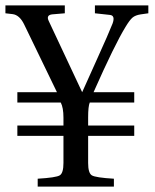

<svg xmlns="http://www.w3.org/2000/svg" viewBox="-22 -688 572 708"><path d="M-2 -639V-668H217V-639L170 -635Q147 -632 158 -610L281 -348Q295 -380 336.5 -471.5Q378 -563 393 -601Q404 -631 383 -633L328 -639V-668H525V-639L497 -635Q477 -632 466.5 -623Q456 -614 441 -589Q401 -524 323 -348H473V-310H309Q303 -296 303 -255V-225H473V-187H303V-87Q303 -50 316.5 -41.5Q330 -33 398 -29V0H117V-29Q185 -33 198.5 -41.5Q212 -50 212 -87V-187H42V-225H212V-254Q212 -291 202 -310H42V-348H188L67 -598Q50 -633 24 -636Z"/></svg>

Font: Linguistics Pro
Style: Regular
Weight: 400
Designer: Stefan Peev, Context Ltd
Foundry: Stefan Peev, Context Ltd
Version: Version 001.000